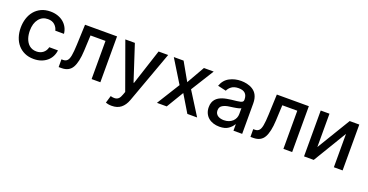

<svg xmlns="http://www.w3.org/2000/svg" viewBox="-33 -1248 4111 2146"><g transform="rotate(20 2022.5 -174.5)"><path d="M46.9 -270.2Q46.9 -327.4 63 -378.7Q79.2 -430 111.2 -468.8Q143.1 -507.5 190.5 -530Q237.9 -552.6 300.1 -552.6Q346.6 -552.6 386 -539.4Q425.4 -526.3 454.9 -502.1Q484.4 -478 502.7 -444.2Q521 -410.5 525.2 -369.3H421.9Q413.4 -407.7 383.2 -435.4Q353 -463.1 301.8 -463.1Q235.4 -463.1 195 -411.9Q154.1 -360.4 154.1 -272.7Q154.1 -249.3 157.5 -225.9Q160.9 -202.4 168.3 -180.9Q175.8 -159.4 187.5 -140.8Q199.2 -122.2 215.6 -108.3Q231.9 -94.5 253.4 -86.6Q274.9 -78.8 301.8 -78.8Q324.6 -78.8 344.3 -85.2Q364 -91.6 379.6 -103.7Q395.2 -115.8 406.1 -133.2Q416.9 -150.6 421.9 -172.6H525.2Q521 -132.8 503.6 -99.3Q486.2 -65.7 457.2 -41.2Q428.3 -16.7 388.8 -2.8Q349.4 11 301.1 11Q240.1 11 192.8 -10.7Q145.6 -32.3 113.1 -70.1Q80.6 -108 63.7 -159.3Q46.9 -210.6 46.9 -270.2Z M595.9 -92H615.4Q645.6 -92 663.7 -110.1Q672.6 -119 679.2 -134.6Q685.7 -150.2 690.2 -173.8Q694.6 -197.4 697.4 -229.8Q700.3 -262.1 702.1 -304L711.6 -545.5H1092.3V0H988.3V-453.8H810L801.5 -268.5Q795.1 -133.2 757.5 -66.8Q719.5 0 630.3 0H596.2Z M1190.7 -545.5H1304.3L1442.5 -122.2H1448.2L1586.3 -545.5H1700.3L1475.5 72.8Q1451.7 137.1 1409.1 170.8Q1366.5 204.5 1300.8 204.5Q1277 204.5 1257.5 200.8Q1237.9 197.1 1228.3 192.8L1253.9 105.8Q1275.6 112.6 1297.6 112.6Q1315 112.6 1327.4 107.6Q1339.8 102.6 1348.9 93.6Q1358 84.5 1364.7 71.7Q1371.4 58.9 1377.1 43.3L1390.3 7.1Z M1765.3 0 1935 -272.7 1767.4 -545.5H1883.9L2004.3 -333.1L2125.7 -545.5H2241.8L2071.7 -272.7L2243.3 0H2127.1L2004.3 -203.8L1881.7 0Z M2534.8 -317.1Q2571.7 -321.4 2597.8 -324.2Q2623.9 -327.1 2640.4 -331.5Q2657 -335.9 2664.8 -343.9Q2672.6 -351.9 2672.6 -366.5V-369Q2672.6 -416.9 2647.2 -441.8Q2621.8 -466.6 2568.9 -466.6Q2515.3 -466.6 2484.7 -443.2Q2453.8 -419.7 2442.1 -390.6L2342.3 -413.4Q2369 -487.6 2431.5 -520.2Q2493.6 -552.6 2567.5 -552.6Q2583.5 -552.6 2601.2 -550.8Q2619 -549 2636.9 -544.9Q2654.8 -540.8 2672.4 -534.1Q2690 -527.3 2706 -517Q2722.3 -506.7 2735.8 -492.5Q2749.3 -478.3 2758.9 -459.3Q2768.5 -440.3 2773.8 -416.2Q2779.1 -392 2779.1 -362.2V0H2675.4V-74.6H2671.2Q2655.9 -44.4 2616.8 -16Q2578.1 12.1 2509.9 12.1Q2471.2 12.1 2437.5 1.2Q2403.8 -9.6 2378.9 -30.7Q2354 -51.8 2339.8 -82.9Q2325.6 -114 2325.6 -154.1Q2325.6 -185.4 2334 -208.6Q2342.3 -231.9 2357.1 -248.9Q2371.8 -266 2391.7 -277.7Q2411.6 -289.4 2434.8 -297.1Q2458.1 -304.7 2483.7 -309.3Q2509.2 -313.9 2534.8 -317.1ZM2429.7 -152.7Q2429.7 -131 2438.6 -115.8Q2447.4 -100.5 2462.2 -91.1Q2476.9 -81.7 2495.4 -77.4Q2513.8 -73.2 2533 -73.2Q2566.4 -73.2 2592.3 -83.5Q2618.3 -93.8 2636.2 -110.8Q2654.1 -127.8 2663.5 -150.2Q2672.9 -172.6 2672.9 -196.7V-267Q2669.4 -263.5 2660.2 -260.1Q2650.9 -256.7 2638.7 -253.9Q2626.4 -251.1 2612.4 -248.6Q2598.4 -246.1 2585 -244.1Q2571.7 -242.2 2560.2 -240.6Q2548.7 -239 2541.5 -237.9Q2496.1 -232.6 2462.7 -213.8Q2429.7 -195.3 2429.7 -152.7Z M2877.1 -92H2896.7Q2926.8 -92 2945 -110.1Q2953.8 -119 2960.4 -134.6Q2967 -150.2 2971.4 -173.8Q2975.9 -197.4 2978.7 -229.8Q2981.5 -262.1 2983.3 -304L2992.9 -545.5H3373.6V0H3269.5V-453.8H3091.3L3082.7 -268.5Q3076.3 -133.2 3038.7 -66.8Q3000.7 0 2911.6 0H2877.5Z M3514.9 -545.5H3619V-148.8L3859.4 -545.5H3973.7V0H3869.7V-397L3630.3 0H3514.9Z"/></g></svg>

Font: Inter P Medium
Style: Regular
Weight: 500
Designer: Rasmus Andersson
Foundry: rsms
Version: Version 3.018;git-588b23468